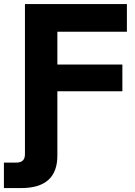

<svg xmlns="http://www.w3.org/2000/svg" viewBox="-76 -748 684 972"><path d="M50.3 -727.5V32.2C50.3 61.5 36.6 75.2 4.4 75.2H-56.2V204.1H31.7C152.8 204.1 214.4 149.4 214.4 40.5V-286.1H543.5V-421.4H214.4V-587.4H566.4V-727.5Z"/></svg>

Font: Raveo Display
Style: Bold
Weight: 700
Designer: Jakub Foglar, Rasmus Andersson (Inter)
Foundry: Jakubfoglar.com
Version: Version 1.100;Glyphs 3.2.3 (3260)